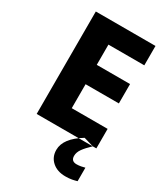

<svg xmlns="http://www.w3.org/2000/svg" viewBox="-229 -816 1013 1159"><g transform="rotate(30 278.0 -237.0)"><path d="M501 0H85V-714H501V-579H251V-438H483V-303H251V-136H501ZM407 106Q407 81 424.5 56.5Q442 32 476 0L408 -20Q296 48 296 128Q296 178 331 209Q366 240 423 240Q448 240 467 236.5Q486 233 502 228V134Q492 137 476 140Q460 143 445 143Q407 143 407 106Z"/></g></svg>

Font: Noto Sans UI Extra
Style: Regular
Weight: 800
Designer: Monotype Design Team
Foundry: Monotype Imaging Inc.
Version: Version 1.901